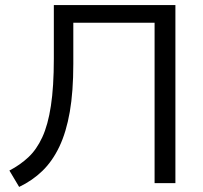

<svg xmlns="http://www.w3.org/2000/svg" viewBox="-20 -725 802 760"><path d="M55.8 14.9 17.2 -49.9Q59.2 -71.8 92 -102.3Q124.8 -132.8 147.4 -181.7Q170 -230.6 181.5 -306.2Q193.1 -381.9 193.1 -492.7V-705H674.3V0H591.9V-635H270.2V-472.3Q270.2 -362.8 256.3 -282.4Q242.3 -201.9 214.9 -144.4Q187.5 -86.9 147.8 -48.5Q108.2 -10.1 55.8 14.9Z"/></svg>

Font: Mulish ExtraLight
Style: Regular
Weight: 200
Designer: Vernon Adams
Foundry: Vernon Adams
Version: Version 3.603